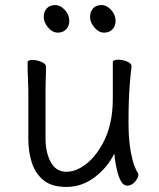

<svg xmlns="http://www.w3.org/2000/svg" viewBox="-20 -721 630 759"><path d="M392 -592Q370 -592 353 -612.5Q336 -633 336 -653Q336 -675 348 -688Q360 -701 382 -701Q402 -701 419.5 -681.5Q437 -662 437 -639Q437 -618 424.5 -605Q412 -592 392 -592ZM209 -592Q187 -592 170 -612.5Q153 -633 153 -653Q153 -675 165 -688Q177 -701 199 -701Q219 -701 236.5 -681.5Q254 -662 254 -639Q254 -618 241.5 -605Q229 -592 209 -592ZM500 -457Q497 -439 492.5 -381Q488 -323 488 -237Q488 -229 488.5 -205.5Q489 -182 492.5 -151Q496 -120 504 -89Q512 -58 526 -35Q527 -33 527 -29Q527 -18 513.5 -2.5Q500 13 483 13Q470 13 461 -0.5Q452 -14 446 -35Q440 -56 436.5 -77.5Q433 -99 432 -114Q405 -59 354.5 -20.5Q304 18 242 18Q184 18 151.5 -9Q119 -36 105.5 -79Q92 -122 92 -171V-368Q92 -374 91 -395Q90 -416 89.5 -439.5Q89 -463 89 -474Q89 -484 109 -484Q125 -484 143.5 -476.5Q162 -469 162 -456Q162 -448 161.5 -431.5Q161 -415 160.5 -397.5Q160 -380 160 -368V-175Q160 -117 181 -79.5Q202 -42 242 -42Q283 -42 323.5 -75Q364 -108 392.5 -166.5Q421 -225 425 -301Q426 -317 426 -342.5Q426 -368 426 -395V-475Q426 -485 447 -485Q464 -485 482 -478Q500 -471 500 -459Z"/></svg>

Font: QiushuiShotai
Style: Regular
Weight: 600
Designer: Fontworks Inc.
Foundry: Fontworks Inc.
Version: Version 1.250